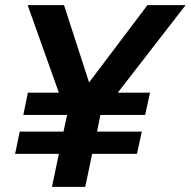

<svg xmlns="http://www.w3.org/2000/svg" viewBox="-20 -730 745 750"><path d="M39 -129H210L183 0H313L340 -129H515L534 -216H359L372 -280L373 -281H547L566 -368H440L705 -710H556L328 -408L230 -710H88L210 -368H89L71 -281H242V-280L228 -216H57Z"/></svg>

Font: Geist SemiBold
Style: Italic
Weight: 600
Italic angle: -12°
Designer: Basement.studio, Andrés Briganti, Mateo Zaragoza
Foundry: Basement.studio, Vercel, Andrés Briganti, Guido Ferreyra, Mateo Zaragoza
Version: Version 1.500